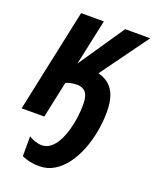

<svg xmlns="http://www.w3.org/2000/svg" viewBox="-151 -629 772 953"><g transform="rotate(20 234.5 -152.5)"><path d="M172.9 240.2Q147.5 240.2 123.3 235.1Q99.1 230 81.1 221.2V116.2Q94.7 125.5 114 131.8Q133.3 138.2 148.9 138.2Q175.3 138.2 195.8 121.8Q216.3 105.5 231.2 77.6Q246.1 49.8 255.9 15.6Q265.6 -18.6 270.3 -54.4Q274.9 -90.3 274.9 -123Q274.9 -166.5 259 -185.3Q243.2 -204.1 213.9 -204.1Q199.7 -204.1 182.9 -201.2Q166 -198.2 154.8 -192.9L113.8 0H-5.9L109.9 -544.9H230L178.2 -303.2L342.8 -544.9H475.1L293 -293.9Q330.1 -284.2 353.3 -262.5Q376.5 -240.7 387.2 -207.3Q397.9 -173.8 397.9 -127.9Q397.9 -76.2 388.4 -23.9Q378.9 28.3 360.4 75.7Q341.8 123 314.5 160.2Q287.1 197.3 251.7 218.8Q216.3 240.2 172.9 240.2Z"/></g></svg>

Font: Open Sans Condensed
Style: Italic
Weight: 400
Width: 3
Italic angle: -12°
Designer: Monotype Design Team
Foundry: Monotype Imaging Inc.
Version: Version 3.000